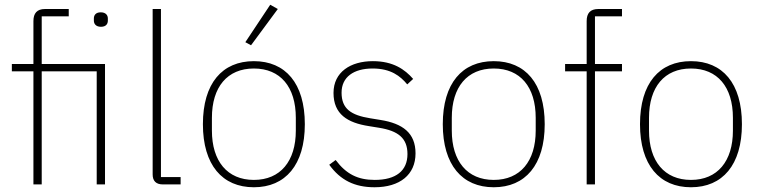

<svg xmlns="http://www.w3.org/2000/svg" viewBox="-20 -778 3207 810"><path d="M121 0H156V-477H388V0H423V-508H156V-709H270V-740H170C136 -740 121 -722 121 -689V-508H30V-477H121ZM406 -665C427 -665 435 -677 435 -691V-700C435 -714 426 -726 405 -726C384 -726 376 -714 376 -700V-691C376 -677 385 -665 406 -665Z M742 0V-31H659V-740H624V-42C624 -15 638 0 667 0Z M1152 -740 1120 -758 1015 -600 1039 -587ZM1051 12C1184 12 1266 -82 1266 -254C1266 -427 1184 -520 1051 -520C918 -520 836 -427 836 -254C836 -82 918 12 1051 12ZM1051 -19C939 -19 874 -98 874 -227V-281C874 -411 939 -489 1051 -489C1163 -489 1228 -411 1228 -281V-227C1228 -98 1163 -19 1051 -19Z M1560 12C1667 12 1733 -41 1733 -131C1733 -217 1679 -257 1585 -272L1542 -279C1461 -292 1421 -319 1421 -387C1421 -453 1472 -489 1552 -489C1629 -489 1669 -457 1698 -422L1723 -445C1688 -485 1639 -520 1553 -520C1459 -520 1387 -474 1387 -386C1387 -296 1446 -260 1536 -246L1579 -239C1660 -226 1699 -195 1699 -128C1699 -58 1651 -19 1561 -19C1490 -19 1441 -43 1396 -103L1369 -83C1416 -18 1476 12 1560 12Z M2063 12C2196 12 2278 -82 2278 -254C2278 -427 2196 -520 2063 -520C1930 -520 1848 -427 1848 -254C1848 -82 1930 12 2063 12ZM2063 -19C1951 -19 1886 -98 1886 -227V-281C1886 -411 1951 -489 2063 -489C2175 -489 2240 -411 2240 -281V-227C2240 -98 2175 -19 2063 -19Z M2455 0H2490V-477H2604V-508H2490V-709H2604V-740H2504C2470 -740 2455 -722 2455 -689V-508H2364V-477H2455Z M2895 12C3028 12 3110 -82 3110 -254C3110 -427 3028 -520 2895 -520C2762 -520 2680 -427 2680 -254C2680 -82 2762 12 2895 12ZM2895 -19C2783 -19 2718 -98 2718 -227V-281C2718 -411 2783 -489 2895 -489C3007 -489 3072 -411 3072 -281V-227C3072 -98 3007 -19 2895 -19Z"/></svg>

Font: IBM Plex Devanagari ExtraLight
Style: Regular
Weight: 200
Designer: Mike Abbink, Paul van der Laan, Pieter van Rosmalen, Erin McLaughlin
Foundry: Bold Monday
Version: Version 1.0